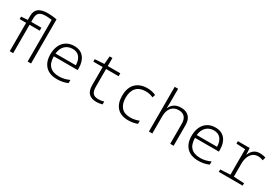

<svg xmlns="http://www.w3.org/2000/svg" viewBox="60 -1790 4079 2826"><g transform="rotate(30 2100.0 -377.5)"><path d="M490 -750V-699V0H432V-708Q364 -716 330 -716Q255 -716 220.5 -687.5Q186 -659 186 -589V-532H359V-482H186V0H128V-482H18V-524L128 -532V-600Q128 -686 180.5 -725.5Q233 -765 336 -765Q415 -765 490 -750Z M668 -260Q668 -343 697 -407Q726 -471 782 -506.5Q838 -542 916 -542Q1021 -542 1077 -474Q1133 -406 1133 -292V-259H727Q728 -148 781 -94Q834 -40 940 -40Q985 -40 1026.5 -50Q1068 -60 1113 -80V-26Q1031 10 937 10Q804 10 736 -62Q668 -134 668 -260ZM1074 -307Q1072 -395 1032 -444Q992 -493 916 -493Q838 -493 788 -444.5Q738 -396 728 -307Z M1429 -172V-482H1270V-524L1428 -534L1440 -669H1487V-532H1700V-482H1487V-182Q1487 -108 1514.5 -73.5Q1542 -39 1610 -39Q1653 -39 1703 -53V-5Q1652 10 1607 10Q1518 10 1473.5 -34Q1429 -78 1429 -172Z M1888 -260Q1888 -398 1960.5 -470Q2033 -542 2159 -542Q2238 -542 2303 -511L2287 -462Q2228 -490 2160 -490Q2056 -490 2001.5 -430.5Q1947 -371 1947 -262Q1947 -157 1997.5 -99Q2048 -41 2150 -41Q2189 -41 2228 -49.5Q2267 -58 2298 -71V-18Q2269 -6 2228 2Q2187 10 2145 10Q2019 10 1953.5 -60.5Q1888 -131 1888 -260Z M2493 -760H2551V-520Q2551 -499 2549 -455L2548 -431H2551Q2572 -482 2617.5 -512Q2663 -542 2730 -542Q2816 -542 2864.5 -494Q2913 -446 2913 -350V0H2855V-339Q2855 -417 2819.5 -455Q2784 -493 2718 -493Q2641 -493 2596 -440.5Q2551 -388 2551 -290V0H2493Z M3068 -260Q3068 -343 3097 -407Q3126 -471 3182 -506.5Q3238 -542 3316 -542Q3421 -542 3477 -474Q3533 -406 3533 -292V-259H3127Q3128 -148 3181 -94Q3234 -40 3340 -40Q3385 -40 3426.5 -50Q3468 -60 3513 -80V-26Q3431 10 3337 10Q3204 10 3136 -62Q3068 -134 3068 -260ZM3474 -307Q3472 -395 3432 -444Q3392 -493 3316 -493Q3238 -493 3188 -444.5Q3138 -396 3128 -307Z M3681 -41 3850 -50V-482L3698 -491V-532H3899L3905 -423H3908Q3929 -479 3969 -510Q4009 -541 4068 -541Q4126 -541 4170 -524L4155 -471Q4112 -489 4068 -489Q3994 -489 3951 -428.5Q3908 -368 3908 -271V-50L4086 -41V0H3681Z"/></g></svg>

Font: Noto Sans Mono UI Light
Style: Regular
Weight: 300
Monospace: yes
Designer: Monotype Design team
Foundry: Monotype Imaging Inc.
Version: Version 1.000